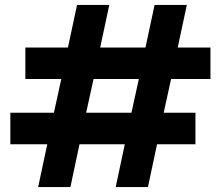

<svg xmlns="http://www.w3.org/2000/svg" viewBox="-20 -760 897 780"><path d="M581 0H450L487 -174H303L266 0H135L172 -174H22V-302H199L229 -439H83V-567H256L293 -740H424L387 -567H571L608 -740H739L702 -567H835V-439H675L645 -302H774V-174H618ZM514 -302 544 -439H360L330 -302Z"/></svg>

Font: Ulagadi Sans SemiBold
Style: Regular
Weight: 600
Designer: Ninad Kale (Devanagari), Jonny Pinhorn (Latin)
Foundry: Indian Type Foundry
Version: Version 3.01;March 29, 2020;FontCreator 12.0.0.2522 64-bit; 